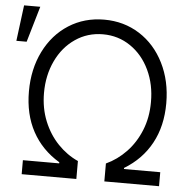

<svg xmlns="http://www.w3.org/2000/svg" viewBox="-82 -802 848 854"><g transform="rotate(5 342.0 -374.5)"><path d="M45.9 -62.5H208V-67.4Q128.9 -114.7 87.4 -191.2Q45.9 -267.6 45.9 -370.1Q45.9 -469.7 85.2 -548.8Q124.5 -627.9 194.3 -672.4Q264.2 -716.8 352.5 -716.8Q440.4 -716.8 510.3 -672.4Q580.1 -627.9 619.6 -548.8Q659.2 -469.7 659.2 -370.1Q659.2 -268.1 617.4 -191.4Q575.7 -114.7 497.1 -67.4V-62.5H659.2V0H415V-80.1Q464.8 -103 504.6 -144.5Q544.4 -186 567.6 -243.4Q590.8 -300.8 590.8 -369.1Q591.3 -447.8 560.8 -512.2Q530.3 -576.7 475.6 -614Q420.9 -651.4 352.5 -651.4Q283.7 -651.4 229 -614Q174.3 -576.7 143.8 -512.2Q113.3 -447.8 113.3 -369.1Q113.3 -300.8 136.7 -243.2Q160.2 -185.5 200.2 -144Q240.2 -102.5 290 -80.1V0H45.9ZM-8.8 -749H63.5L16.6 -588.9H-29.3Z"/></g></svg>

Font: Pretendard Std Light
Style: Regular
Weight: 300
Designer: Base glyphs from Inter by Rasmus Andersson; Hangeul glyphs from Noto Sans CJK(Source Han Sans) by Jang Soo-young and Kan
Foundry: Kil Hyung-jin
Version: Version 1.309